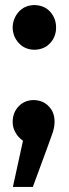

<svg xmlns="http://www.w3.org/2000/svg" viewBox="-20 -555 272 760"><path d="M116 -535Q77 -534 54 -508Q31 -482 30 -446Q31 -410 54 -385Q77 -359 116 -358Q156 -359 179 -385Q202 -410 202 -446Q202 -482 179 -508Q156 -534 116 -535ZM113 -159Q76 -158 54 -134Q31 -111 30 -73Q30 -50 41 -31Q51 -12 71 2L31 185H110L167 30Q181 -8 189 -31Q196 -54 196 -73Q196 -111 173 -134Q151 -158 113 -159Z"/></svg>

Font: Glow Sans SC Compressed
Style: Bold
Weight: 700
Width: 2
Designer: Ryoko NISHIZUKA (kana, bopomofo & ideographs); Paul D. Hunt (Latin, Greek & Cyrillic); Sandoll Communications, Soo-young
Version: Version 0.93